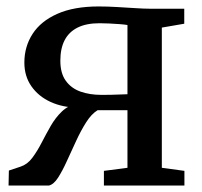

<svg xmlns="http://www.w3.org/2000/svg" viewBox="-20 -575 626 595"><path d="M6.5 0 7.5 -46.5 43.5 -58.5Q65 -65.5 80.2 -86Q95.5 -106.5 109 -132.8Q122.5 -159 137.2 -184.8Q152 -210.5 171.8 -229.5Q191.5 -248.5 219.5 -253.5L221 -241.5Q174 -242 136.5 -259.2Q99 -276.5 77.2 -307.8Q55.5 -339 55.5 -381Q55.5 -430.5 81 -470Q106.5 -509.5 157.8 -532.2Q209 -555 286 -555Q313.5 -555 343 -553.2Q372.5 -551.5 399.2 -549.8Q426 -548 443.5 -548H551V-501.5L481.5 -489.5V-55L551.5 -45.5V0H302V-45.5L375 -55V-233.5H282.5Q263.5 -222 247 -196Q230.5 -170 215.8 -138Q201 -106 187.2 -75.8Q173.5 -45.5 160 -24.5Q146.5 -3.5 131.5 0ZM294 -281Q307 -281 322.5 -281.2Q338 -281.5 352.5 -282.2Q367 -283 375 -283V-497.5Q366.5 -499 351 -500.2Q335.5 -501.5 318.5 -502.2Q301.5 -503 288.5 -503Q248 -503 221 -489.8Q194 -476.5 180.5 -450.8Q167 -425 167 -387Q167 -348 183.8 -324.8Q200.5 -301.5 229.2 -291.2Q258 -281 294 -281Z"/></svg>

Font: Merriweather 36pt Medium
Style: Regular
Weight: 500
Version: Version 2.100